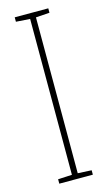

<svg xmlns="http://www.w3.org/2000/svg" viewBox="-113 -755 446 796"><g transform="rotate(-15 110.0 -357.0)"><path d="M182 0V-19L123 -22V-691L182 -695V-714H38V-695L98 -691V-22L38 -19V0Z"/></g></svg>

Font: Noto Sans Bengali ExtraCondensed Thin
Style: Regular
Weight: 100
Width: 2
Designer: Joana Ranito - Universal Thirst; Jelle Bosma - Monotype Design Team
Foundry: Universal Thirst ehf.
Version: Version 3.000